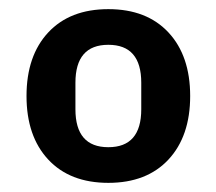

<svg xmlns="http://www.w3.org/2000/svg" viewBox="-20 -724 473 420"><path d="M348.5 -375Q301 -324 217 -324Q133 -324 85.5 -375Q38 -426 38 -514Q38 -602 85.5 -653Q133 -704 217 -704Q301 -704 348.5 -653Q396 -602 396 -514Q396 -426 348.5 -375ZM289 -485V-543Q289 -626 217 -626Q145 -626 145 -543V-485Q145 -402 217 -402Q289 -402 289 -485Z"/></svg>

Font: Anuphan
Style: Bold
Weight: 700
Designer: Mike Abbink, Paul van der Laan, Pieter van Rosmalen, Mint Tantisuwanna
Foundry: Bold Monday; Cadson Demak
Version: Version 3.002;hotconv 1.0.109;makeotfexe 2.5.65596